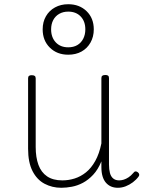

<svg xmlns="http://www.w3.org/2000/svg" viewBox="-20 -870 686 909"><path d="M270 19Q227 19 191 0Q155 -19 134 -60Q113 -101 113 -166V-499Q113 -507 117 -510.5Q121 -514 130 -514Q140 -514 144.5 -510.5Q149 -507 149 -499V-174Q149 -125 162 -89.5Q175 -54 203 -35Q231 -16 275 -16Q305 -16 333.5 -25Q362 -34 387 -54Q412 -74 431 -108Q450 -142 460 -191V-500Q460 -508 464.5 -511.5Q469 -515 479 -515Q488 -515 492 -511.5Q496 -508 496 -500V-91Q496 -68 500.5 -51Q505 -34 516 -25Q527 -16 544 -16Q555 -16 566 -19.5Q577 -23 588.5 -30.5Q600 -38 611 -51Q616 -58 621.5 -58.5Q627 -59 633 -54Q638 -50 639 -44.5Q640 -39 636 -34Q625 -19 609 -7Q593 5 575 12Q557 19 538 19Q520 19 506 13Q492 7 481.5 -5Q471 -17 465.5 -35.5Q460 -54 460 -79V-106Q444 -67 421 -42.5Q398 -18 372.5 -4.5Q347 9 320.5 14Q294 19 270 19ZM303 -611Q250 -611 216 -644.5Q182 -678 182 -731Q182 -766 197.5 -793Q213 -820 240.5 -835Q268 -850 303 -850Q356 -850 390 -817Q424 -784 424 -731Q424 -696 408.5 -668.5Q393 -641 366 -626Q339 -611 303 -611ZM303 -646Q328 -646 346 -656.5Q364 -667 374 -686.5Q384 -706 384 -731Q384 -769 362 -792Q340 -815 303 -815Q279 -815 260.5 -804.5Q242 -794 232 -775Q222 -756 222 -731Q222 -693 244 -669.5Q266 -646 303 -646Z"/></svg>

Font: Playwrite BR Thin
Style: Regular
Weight: 250
Version: Version 1.003